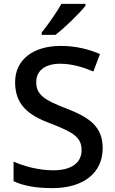

<svg xmlns="http://www.w3.org/2000/svg" viewBox="-20 -961 594 991"><path d="M421 -941H297C272 -896 225 -830 195 -793V-781H266C314 -817 392 -894 421 -931ZM510 -196C510 -308 442 -355 320 -402C206 -446 167 -473 167 -538C167 -593 209 -632 291 -632C351 -632 410 -614 462 -592L496 -682C441 -706 374 -724 293 -724C154 -724 58 -655 58 -537C58 -424 121 -368 240 -324C363 -277 401 -250 401 -186C401 -122 351 -82 254 -82C180 -82 103 -103 50 -127V-26C99 -2 167 10 250 10C413 10 510 -70 510 -196Z"/></svg>

Font: Noto Sans Cherokee Medium
Style: Regular
Weight: 500
Designer: Monotype Design Team
Foundry: Monotype Imaging Inc.
Version: Version 2.001